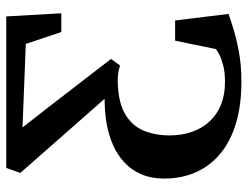

<svg xmlns="http://www.w3.org/2000/svg" viewBox="-109 -674 792 614"><g transform="rotate(-90 287.0 -367.0)"><path d="M333 9Q257 9 199.2 -8.5Q141.5 -26 102.2 -58.8Q63 -91.5 43 -137Q23 -182.5 23 -238Q23 -279 36.2 -310.2Q49.5 -341.5 73.5 -364.2Q97.5 -387 130.2 -401.5Q163 -416 201.5 -422.5Q220 -425.5 239.2 -427Q258.5 -428.5 278 -428.5L41 -698L57 -743H541.5L551.5 -567H491.5L453.5 -680.5L186.5 -691L247 -613.5L405.5 -408L384.5 -379Q373.5 -383 361 -384.8Q348.5 -386.5 333 -386.5Q266 -385 228.5 -362.5Q191 -340 176 -303Q161 -266 161 -220.5Q161 -181.5 172.5 -148.8Q184 -116 206 -92.5Q228 -69 259.5 -56.2Q291 -43.5 331.5 -43.5Q363 -43.5 384.8 -49.2Q406.5 -55 419.5 -61.8Q432.5 -68.5 437 -72.5L464 -203H528.5L549.5 -32Q535 -27 504 -17.2Q473 -7.5 429.5 0.8Q386 9 333 9Z"/></g></svg>

Font: Merriweather 48pt SemiBold
Style: Regular
Weight: 600
Version: Version 2.100